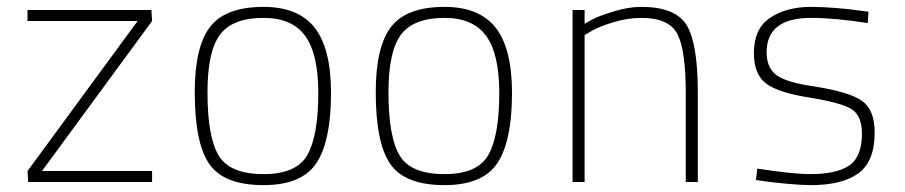

<svg xmlns="http://www.w3.org/2000/svg" viewBox="-20 -529 2629 558"><path d="M60 -468V-500H420L422 -468L102 -32H422V0H62L60 -32L380 -468Z M746 -509Q847 -509 894.5 -448.5Q942 -388 942 -259Q942 -119 899.5 -55Q857 9 746 9Q631 9 588.5 -52Q546 -113 546 -261Q546 -394 591 -451.5Q636 -509 746 -509ZM746 -23Q842 -23 873.5 -79Q905 -135 905 -259Q905 -372 867 -424.5Q829 -477 746 -477Q656 -477 619.5 -428.5Q583 -380 583 -261Q583 -131 615.5 -77Q648 -23 746 -23Z M1272 -509Q1373 -509 1420.5 -448.5Q1468 -388 1468 -259Q1468 -119 1425.5 -55Q1383 9 1272 9Q1157 9 1114.5 -52Q1072 -113 1072 -261Q1072 -394 1117 -451.5Q1162 -509 1272 -509ZM1272 -23Q1368 -23 1399.5 -79Q1431 -135 1431 -259Q1431 -372 1393 -424.5Q1355 -477 1272 -477Q1182 -477 1145.5 -428.5Q1109 -380 1109 -261Q1109 -131 1141.5 -77Q1174 -23 1272 -23Z M1679 0H1644V-500H1679V-460Q1688 -465 1703.5 -473.5Q1719 -482 1762.5 -495.5Q1806 -509 1844 -509Q1943 -509 1975.5 -456Q2008 -403 2008 -260V0H1973V-258Q1973 -384 1948.5 -430.5Q1924 -477 1844 -477Q1804 -477 1763 -464.5Q1722 -452 1701 -440L1679 -427Z M2504 -495 2502 -462Q2405 -477 2337 -477Q2208 -477 2208 -377Q2208 -333 2235.5 -311.5Q2263 -290 2345 -278Q2448 -262 2485 -236Q2522 -210 2522 -144Q2522 -60 2475 -25.5Q2428 9 2337 9Q2312 9 2272 5.5Q2232 2 2204 -2L2177 -6L2181 -39Q2284 -23 2335 -23Q2411 -23 2448 -48Q2485 -73 2485 -141Q2485 -192 2456 -211Q2427 -230 2335 -245Q2244 -259 2207.5 -285.5Q2171 -312 2171 -375Q2171 -446 2218.5 -477.5Q2266 -509 2337 -509Q2371 -509 2413 -505.5Q2455 -502 2480 -498Z"/></svg>

Font: TypoPRO Titillium Maps
Style: 1 wt
Weight: 100
Designer: Campivisivi
Foundry: Accademia di Belle Arti di Urbino and students of MA course of Visual design
Version: Version 001.001